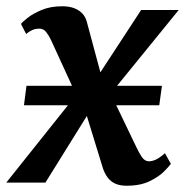

<svg xmlns="http://www.w3.org/2000/svg" viewBox="-44 -583 590 613"><path d="M360.5 10Q339 10 324.5 3.5Q310 -3 300.5 -15.2Q291 -27.5 285 -44.5L218 -262.5L260.5 -256.5L101 0H-24L232 -321L221 -232.5L118.5 -456Q112 -469.5 103.5 -480.5Q95 -491.5 82 -491.5Q68 -491.5 57.8 -486.5Q47.5 -481.5 39.5 -474.5L23 -506.5Q27.5 -513 44.8 -526.5Q62 -540 89.8 -551.5Q117.5 -563 155 -563Q176.5 -563 192.5 -557Q208.5 -551 218.8 -540Q229 -529 233 -514L290 -302L248 -308.5L406.5 -551H526.5L276 -243L287 -330.5L391 -114Q399.5 -95.5 408.8 -81.8Q418 -68 432 -68Q441.5 -68 453.8 -73.5Q466 -79 482.5 -94L501.5 -60Q496.5 -52.5 480 -35.8Q463.5 -19 433.8 -4.5Q404 10 360.5 10ZM32.5 -247 40.5 -309H473L464.5 -247Z"/></svg>

Font: Merriweather 28pt SemiBold
Style: Italic
Weight: 600
Italic angle: -7.8°
Version: Version 2.101